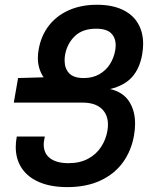

<svg xmlns="http://www.w3.org/2000/svg" viewBox="-20 -752 640 786"><path d="M246.5 -528Q244.5 -517.5 244.5 -504Q244.5 -472 263 -452.2Q281.5 -432.5 323 -432.5Q359.5 -432.5 386.5 -448Q413.5 -463.5 429.8 -489Q446 -514.5 451.5 -545Q453.5 -555 453.5 -567Q453.5 -597.5 434.8 -616Q416 -634.5 373.5 -634.5Q318 -634.5 286.5 -604.2Q255 -574 246.5 -528ZM566 -572Q566 -553 562 -529Q552 -472 521 -437Q490 -402 431 -387.5Q483.5 -375 508.2 -337.2Q533 -299.5 533 -246Q533 -222 528.5 -197Q517.5 -134.5 483 -87Q448.5 -39.5 391 -12.8Q333.5 14 255.5 14Q188.5 14 141 -6.2Q93.5 -26.5 69 -63.5Q44.5 -100.5 44.5 -150Q44.5 -170 48 -188L48.5 -193H163.5L161 -180Q159 -170.5 159 -160Q159 -123.5 185.5 -103.8Q212 -84 260.5 -84Q307.5 -84 341.2 -102.5Q375 -121 394.2 -151Q413.5 -181 419.5 -215.5Q422 -230.5 422 -241.5Q422 -283.5 395.2 -307.8Q368.5 -332 317 -332H36.5L54 -432.5L158.5 -435.5Q135 -470.5 135 -514.5Q135 -533 138.5 -550.5Q148 -605 179.2 -646Q210.5 -687 261 -709.8Q311.5 -732.5 377 -732.5Q437.5 -732.5 480 -713Q522.5 -693.5 544.2 -657.2Q566 -621 566 -572Z"/></svg>

Font: JuliaMono SemiBold
Style: Italic
Weight: 600
Italic angle: -9°
Monospace: yes
Designer: cormullion
Foundry: corm
Version: Version 0.056; ttfautohint (v1.8.4)